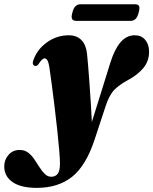

<svg xmlns="http://www.w3.org/2000/svg" viewBox="-142 -639 724 906"><path d="M378.5 -342.5Q398 -405.5 426.2 -439Q454.5 -472.5 494 -472.5Q525 -472.5 543.2 -451Q561.5 -429.5 561.5 -395Q561.5 -350 533.8 -317.2Q506 -284.5 461.5 -261Q422.5 -240 398.5 -216.2Q374.5 -192.5 357 -140L304 21Q263 144.5 197.2 196Q131.5 247.5 32 247.5Q-44 247.5 -83 220Q-122 192.5 -122 146.5Q-122 114.5 -101.5 91.5Q-81 68.5 -49.5 68.5Q-26 68.5 -9.2 81.2Q7.5 94 20.2 113Q33 132 44.8 150.8Q56.5 169.5 69.8 182.2Q83 195 100 195Q119 195 130 181.5Q141 168 141 131.5Q141 113 137.5 70.5Q134 28 128 -27.2Q122 -82.5 115 -139.8Q108 -197 101.5 -246.2Q95 -295.5 90.5 -324.5Q87 -345.5 81.5 -354.5Q76 -363.5 68.5 -363.5Q56.5 -363.5 39.5 -336Q32 -326 22.5 -328Q17.5 -329 14.2 -335Q11 -341 15 -353.5Q32 -404.5 78.5 -438.5Q125 -472.5 183.5 -472.5Q220 -472.5 242.2 -450Q264.5 -427.5 269 -382Q271.5 -359 274.5 -321Q277.5 -283 280.8 -237.8Q284 -192.5 286.8 -147Q289.5 -101.5 291.5 -63.5ZM199.5 -579.5Q205 -601.5 214.8 -610.2Q224.5 -619 239.5 -619H494.5Q509.5 -619 514 -610.8Q518.5 -602.5 512.5 -580Q507 -558.5 497.5 -549.5Q488 -540.5 473 -540.5H218Q203 -540.5 198.2 -549.5Q193.5 -558.5 199.5 -579.5Z"/></svg>

Font: Fraunces 72pt S000 Black
Style: Italic
Weight: 900
Italic angle: -16°
Version: Version 1.000; ttfautohint (v1.8.3)